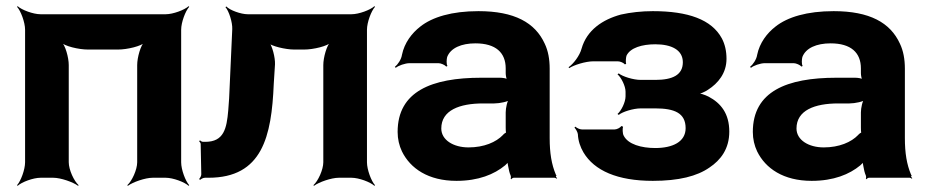

<svg xmlns="http://www.w3.org/2000/svg" viewBox="-20 -574 2997 620"><path d="M565 -50V-478C565 -502 579 -539 591 -552L589 -554C576 -542 539 -528 515 -528H111C87 -528 50 -542 37 -554L35 -552C47 -539 61 -502 61 -478V-50C61 -26 47 11 35 24L37 26C50 14 87 0 111 0H152C176 0 216 14 232 26L234 24C219 11 202 -26 202 -50V-364C202 -388 191 -428 178 -440L176 -438C188 -425 234 -414 264 -414H361C391 -414 437 -425 449 -438L447 -440C434 -428 423 -388 423 -364V-50C423 -26 406 11 391 24L393 26C409 14 449 0 473 0H515C539 0 576 14 589 26L591 24C579 11 565 -26 565 -50Z M1115 -528H780C758 -528 722 -541 711 -553L708 -551C719 -539 731 -502 730 -480L722 -303C721 -269 719 -240 717 -217C712 -159 703 -116 643 -116H636C632 -116 627 -119 626 -121L623 -118C625 -116 628 -112 628 -109L630 -11C630 -6 626 1 623 4L626 7C629 4 636 0 642 0H653C827 0 857 -133 864 -303L868 -366C869 -388 859 -427 848 -439L845 -436C856 -425 902 -414 930 -414H962C992 -414 1038 -425 1050 -438L1048 -440C1035 -428 1024 -388 1024 -364V-50C1024 -26 1007 11 992 24L994 26C1010 14 1050 0 1074 0H1115C1139 0 1176 14 1189 26L1191 24C1179 11 1165 -26 1165 -50V-478C1165 -502 1179 -539 1191 -552L1189 -554C1176 -542 1139 -528 1115 -528Z M1755 -128V-352C1755 -383 1750 -410 1739 -433C1708 -501 1641 -538 1525 -538C1439 -538 1376 -519 1337 -488C1310 -467 1286 -436 1278 -397C1276 -382 1264 -365 1255 -358L1258 -355C1266 -362 1288 -370 1303 -370H1396C1404 -370 1417 -364 1421 -359L1425 -361C1421 -366 1422 -383 1424 -390C1435 -419 1470 -434 1515 -434C1581 -434 1613 -404 1613 -353V-338C1613 -331 1615 -318 1619 -314L1621 -317C1617 -321 1603 -323 1594 -323H1534C1374 -323 1264 -279 1264 -148C1264 -125 1269 -104 1278 -85C1305 -30 1363 10 1454 10C1525 10 1576 -11 1611 -40C1615 -44 1622 -50 1623 -54L1619 -55C1618 -51 1620 -43 1621 -37C1623 -26 1625 -16 1629 -7C1630 -5 1630 1 1629 3L1631 5C1632 3 1636 0 1639 0H1771C1773 0 1776 2 1777 3L1779 1C1778 0 1775 -2 1775 -4C1775 -5 1777 -7 1777 -7L1775 -10C1761 -43 1755 -80 1755 -128ZM1405 -159C1405 -218 1464 -240 1540 -240H1576C1594 -240 1622 -246 1629 -253L1625 -256C1618 -249 1613 -225 1613 -211V-162C1613 -159 1613 -145 1615 -143L1617 -146C1615 -148 1606 -141 1604 -138C1582 -115 1543 -98 1493 -98C1444 -98 1405 -122 1405 -159Z M2194 -160C2194 -116 2152 -96 2096 -96C2051 -96 2008 -108 1994 -136C1990 -143 1990 -160 1992 -165L1986 -167C1984 -162 1972 -156 1965 -156H1859C1852 -156 1842 -161 1838 -165L1835 -162C1839 -158 1845 -148 1846 -141C1847 -119 1854 -99 1864 -82C1899 -23 1974 10 2088 10C2172 10 2231 -5 2271 -33C2307 -57 2335 -93 2335 -149C2335 -207 2308 -241 2268 -262C2256 -268 2239 -274 2229 -273L2230 -269C2239 -270 2256 -277 2266 -284C2299 -305 2326 -338 2326 -384C2326 -409 2321 -431 2311 -450C2278 -511 2202 -538 2088 -538C2052 -538 2016 -534 1985 -527C1926 -511 1875 -477 1858 -417C1852 -394 1831 -367 1816 -357L1818 -354C1833 -364 1871 -376 1896 -376H1975C1983 -376 1994 -371 1998 -366L2002 -368C2000 -372 2001 -388 2003 -394C2015 -420 2054 -431 2096 -431C2148 -431 2185 -413 2185 -373C2185 -332 2152 -316 2096 -316H2049C2025 -316 1990 -327 1978 -337L1974 -334C1986 -324 2000 -296 2000 -278V-263C2000 -244 1986 -216 1974 -206L1978 -203C1990 -213 2025 -224 2049 -224H2096C2158 -224 2194 -209 2194 -160Z M2902 -128V-352C2902 -383 2897 -410 2886 -433C2855 -501 2788 -538 2672 -538C2586 -538 2523 -519 2484 -488C2457 -467 2433 -436 2425 -397C2423 -382 2411 -365 2402 -358L2405 -355C2413 -362 2435 -370 2450 -370H2543C2551 -370 2564 -364 2568 -359L2572 -361C2568 -366 2569 -383 2571 -390C2582 -419 2617 -434 2662 -434C2728 -434 2760 -404 2760 -353V-338C2760 -331 2762 -318 2766 -314L2768 -317C2764 -321 2750 -323 2741 -323H2681C2521 -323 2411 -279 2411 -148C2411 -125 2416 -104 2425 -85C2452 -30 2510 10 2601 10C2672 10 2723 -11 2758 -40C2762 -44 2769 -50 2770 -54L2766 -55C2765 -51 2767 -43 2768 -37C2770 -26 2772 -16 2776 -7C2777 -5 2777 1 2776 3L2778 5C2779 3 2783 0 2786 0H2918C2920 0 2923 2 2924 3L2926 1C2925 0 2922 -2 2922 -4C2922 -5 2924 -7 2924 -7L2922 -10C2908 -43 2902 -80 2902 -128ZM2552 -159C2552 -218 2611 -240 2687 -240H2723C2741 -240 2769 -246 2776 -253L2772 -256C2765 -249 2760 -225 2760 -211V-162C2760 -159 2760 -145 2762 -143L2764 -146C2762 -148 2753 -141 2751 -138C2729 -115 2690 -98 2640 -98C2591 -98 2552 -122 2552 -159Z"/></svg>

Font: Asimov
Style: EdgeWide
Weight: 500
Designer: Google
Version: Version 2.000980: 2014